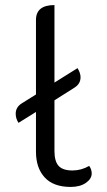

<svg xmlns="http://www.w3.org/2000/svg" viewBox="-20 -729 424 758"><path d="M342 -44Q342 -23 319 -7Q296 9 259 9Q191 9 156.5 -28.5Q122 -66 122 -130V-287L53 -244Q42 -261 42 -280Q42 -306 66 -321L122 -356V-650Q122 -709 195 -709V-403L286 -460Q298 -441 298 -424Q298 -398 274 -383L195 -333V-133Q195 -92 211.5 -74Q228 -56 266 -56Q301 -56 332 -74Q342 -61 342 -44Z"/></svg>

Font: K2D Light
Style: Regular
Weight: 300
Designer: Katatrad Aksorn Co.,Ltd.
Foundry: Cadson Demak Co.,Ltd.
Version: Version 1.000; ttfautohint (v1.6)